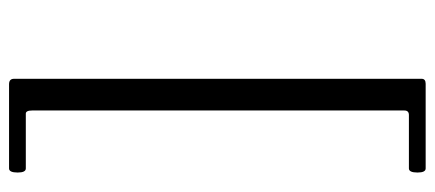

<svg xmlns="http://www.w3.org/2000/svg" viewBox="-288 -499 960 424"><g transform="rotate(90 192.0 -287.0)"><path d="M166 173Q154 173 154 162V-738Q154 -747 165 -747H352Q361 -747 361 -729Q361 -710 352 -710H234Q224 -710 224 -700V122Q224 136 231 136H352Q361 136 361 154Q361 173 352 173Z"/></g></svg>

Font: Junicode SmExp
Style: Regular
Weight: 400
Width: 6
Designer: Peter S. Baker
Version: Version 2.205; ttfautohint (v1.8.4)